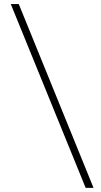

<svg xmlns="http://www.w3.org/2000/svg" viewBox="-20 -762 486 928"><path d="M394 146 32.2 -742.2H70.8L432.1 146Z"/></svg>

Font: Clear Sans Thin
Style: Regular
Weight: 250
Foundry: Intel Corporation
Version: Version 1.00